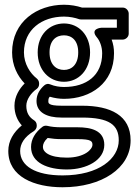

<svg xmlns="http://www.w3.org/2000/svg" viewBox="-20 -548 571 810"><path d="M111 72C111 140 183 167 262 167C345 167 420 128 420 63C420 2 363 -11 308 -11H241C215 -11 196 -13 180 -17C172 -19 164 -17 159 -13C129 10 111 39 111 72ZM161 72C161 60 166 48 181 34C199 37 218 39 241 39H308C365 39 370 48 370 63C370 82 337 117 262 117C185 117 161 92 161 72ZM65 89C65 59 82 30 123 5C130 0 135 -8 135 -16V-20C135 -29 130 -37 123 -41C104 -53 91 -71 91 -102C91 -128 111 -156 135 -173C142 -178 145 -186 145 -193V-197C145 -205 140 -213 135 -217C108 -238 81 -278 81 -327C81 -423 157 -478 250 -478C274 -478 297 -473 314 -467C317 -466 320 -466 322 -466H473V-431H408C408 -431 357 -428 389 -390C401 -376 411 -351 411 -323C411 -230 345 -181 250 -181C232 -181 211 -184 192 -192C183 -196 174 -194 167 -188C150 -173 134 -152 134 -122C134 -74 177 -52 239 -52H326C441 -52 481 -21 481 44C481 120 399 192 244 192C129 192 65 152 65 89ZM15 89C15 198 125 242 244 242C409 242 531 162 531 44C531 -61 447 -102 326 -102H239C181 -102 184 -114 184 -122C184 -132 186 -135 190 -140C210 -134 231 -131 250 -131C363 -131 461 -198 461 -323C461 -344 458 -362 451 -381H498C509 -381 523 -391 523 -406V-491C523 -502 513 -516 498 -516H326C305 -523 278 -528 250 -528C137 -528 31 -457 31 -327C31 -272 54 -227 84 -196C62 -174 41 -141 41 -102C41 -68 53 -40 72 -19C37 10 15 46 15 89ZM250 -203C312 -203 360 -253 360 -327C360 -399 313 -449 250 -449C188 -449 139 -401 139 -327C139 -253 187 -203 250 -203ZM250 -253C217 -253 189 -275 189 -327C189 -377 216 -399 250 -399C283 -399 310 -377 310 -327C310 -275 282 -253 250 -253Z"/></svg>

Font: Falling Sky
Style: Ou
Weight: 400
Designer: Paul D. Hunt
Foundry: Adobe Systems Incorporated
Version: Version 1.02